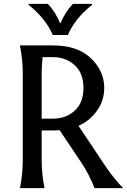

<svg xmlns="http://www.w3.org/2000/svg" viewBox="-20 -972 656 992"><path d="M127.4 -952.1H226.6Q265.1 -913.6 291.5 -850.1Q317.9 -912.1 356.9 -952.1H456.1V-947.3Q366.7 -876.5 330.6 -791H252.9Q216.8 -875.5 127.4 -947.3ZM195.3 -358.9H253.9Q325.2 -358.9 371.6 -405.8Q411.1 -445.8 411.1 -517.6Q411.1 -589.4 371.6 -629.4Q324.7 -676.8 253.9 -676.8H200.2Q195.3 -633.8 195.3 -590.8ZM83 0Q97.7 -73.2 97.7 -146.5V-590.8Q97.7 -664.1 83 -737.3H253.9Q375.5 -737.3 443.8 -676.3Q518.6 -608.9 518.6 -517.6Q518.6 -424.8 443.8 -358.9Q418.5 -336.4 385.7 -321.8L523.9 -114.7Q567.4 -50.3 616.2 0H468.3Q440.9 -70.8 400.9 -130.9L288.1 -299.3Q271.5 -297.9 253.9 -297.9H195.3V-146.5Q195.3 -73.2 210 0Z"/></svg>

Font: Classica
Style: Book
Weight: 400
Version: Version 1.001